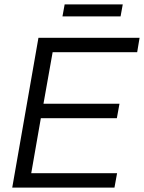

<svg xmlns="http://www.w3.org/2000/svg" viewBox="-20 -859 659 879"><path d="M36 0 156 -686H619L608 -620H221L179 -384H527L515 -318H167L123 -66H516L504 0ZM266 -784 276 -839H542L532 -784Z"/></svg>

Font: Archivo SemiCondensed Light
Style: Italic
Weight: 300
Width: 4
Italic angle: -10°
Designer: Hector Gatti
Foundry: Omnibus-Type
Version: Version 2.001